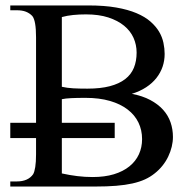

<svg xmlns="http://www.w3.org/2000/svg" viewBox="-20 -682 690 702"><path d="M499.5 -173.3Q499.5 -206.5 486.1 -234.1Q472.7 -261.7 446.5 -281.7Q420.4 -301.8 381.8 -313Q343.3 -324.2 293 -324.2Q261.7 -324.2 240.7 -323.2Q219.7 -322.3 206.1 -319.3V-232.9H399.4V-177.2H206.1V-47.9Q234.9 -41.5 262.7 -38.1Q290.5 -34.7 318.8 -34.7Q362.8 -34.7 396.5 -44.9Q430.2 -55.2 453.1 -73.7Q476.1 -92.3 487.8 -117.7Q499.5 -143.1 499.5 -173.3ZM479.5 -489.7Q479.5 -518.1 468.3 -543.5Q457 -568.8 433.8 -587.9Q410.6 -606.9 376 -618.2Q341.3 -629.4 294.4 -629.4Q269.5 -629.4 247.6 -627.2Q225.6 -625 206.1 -619.6V-364.7Q225.1 -360.4 247.6 -359.1Q270 -357.9 299.3 -357.9Q347.7 -357.9 381.8 -366.9Q416 -376 437.7 -392.8Q459.5 -409.7 469.5 -434.1Q479.5 -458.5 479.5 -489.7ZM612.3 -181.2Q612.3 -163.6 607.9 -145.5Q603.5 -127.4 595.2 -109.9Q586.9 -92.3 574.2 -76.4Q561.5 -60.5 545.4 -47.9Q529.8 -35.2 510 -26.1Q490.2 -17.1 464.1 -11.2Q438 -5.4 404.8 -2.7Q371.6 0 329.1 0H17.6V-18.6H41.5Q82.5 -18.6 101.1 -44.9Q106 -53.2 108.9 -71.3Q111.8 -89.4 111.8 -117.7V-177.2H17.6V-232.9H111.8V-545.4Q111.8 -606.9 98.1 -623.5Q88.4 -633.8 74.7 -639.2Q61 -644.5 41.5 -644.5H17.6V-662.1H303.2Q361.8 -662.1 405 -654.5Q448.2 -647 479.2 -633.8Q510.3 -620.6 530.3 -603Q550.3 -585.4 561.8 -565.9Q573.2 -546.4 577.6 -525.4Q582 -504.4 582 -484.9Q582 -460.4 574.5 -438.2Q566.9 -416 552 -397Q537.1 -377.9 514.4 -363Q491.7 -348.1 461.9 -338.9Q501 -331.5 529.3 -316.4Q557.6 -301.3 576.2 -280.8Q594.7 -260.3 603.5 -234.9Q612.3 -209.5 612.3 -181.2Z"/></svg>

Font: Doulos SIL
Style: Regular
Weight: 400
Designer: Walt Agee, Victor Gaultney, Peter Martin, Debbi Hosken
Foundry: SIL International
Version: Version 4.110; 2011; Maintenance release